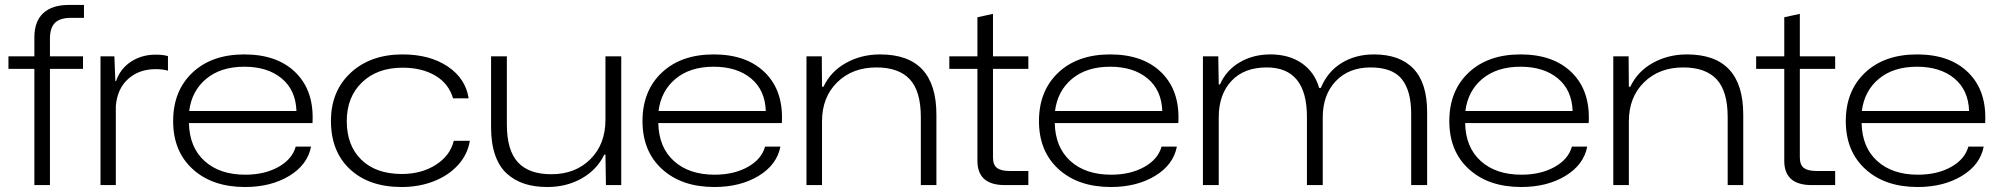

<svg xmlns="http://www.w3.org/2000/svg" viewBox="-20 -749 8090 777"><path d="M119.1 0V-470.2H14.2V-521H119.1V-597.2Q119.1 -663.1 155.3 -696Q191.4 -729 257.8 -729H319.8V-676.8H268.1Q222.7 -676.8 202.4 -656.5Q182.1 -636.2 182.1 -591.8V-521H315.9V-470.2H182.1V0Z M386.7 0V-521H442.9L446.8 -420.9H449.7Q466.3 -470.2 509.5 -499Q552.7 -527.8 609.9 -527.8Q640.1 -527.8 659.7 -522V-462.9Q639.6 -469.2 609.9 -469.2Q543 -469.2 498.8 -429.7Q454.6 -390.1 448.7 -319.8V0Z M971.7 7.8Q839.4 7.8 760 -64.5Q680.7 -136.7 680.7 -258.8Q680.7 -381.3 758.8 -455.1Q836.9 -528.8 968.8 -528.8Q1103 -528.8 1177.5 -454.3Q1252 -379.9 1244.6 -251H744.6Q746.6 -152.8 807.9 -97.4Q869.1 -42 972.7 -42Q1050.3 -42 1106.4 -73.2Q1162.6 -104.5 1176.8 -155.8H1238.8Q1224.6 -82 1150.4 -37.1Q1076.2 7.8 971.7 7.8ZM745.6 -299.8H1179.7Q1176.8 -384.8 1119.6 -431.9Q1062.5 -479 968.8 -479Q873.5 -479 814.7 -430.2Q755.9 -381.3 745.6 -299.8Z M1605.5 7.8Q1473.6 7.8 1396.5 -64Q1319.3 -135.7 1319.3 -259.8Q1319.3 -380.4 1399.4 -454.6Q1479.5 -528.8 1609.4 -528.8Q1718.8 -528.8 1791.5 -480.2Q1864.3 -431.6 1876.5 -351.1H1813.5Q1795.4 -411.6 1741 -443.4Q1686.5 -475.1 1609.4 -475.1Q1506.8 -475.1 1445.1 -415.8Q1383.3 -356.4 1383.3 -258.8Q1383.3 -160.2 1442.4 -102.5Q1501.5 -44.9 1606.4 -44.9Q1686 -44.9 1744.1 -82.3Q1802.2 -119.6 1816.4 -179.2H1881.3Q1872.6 -124 1833.7 -81.3Q1794.9 -38.6 1735.4 -15.4Q1675.8 7.8 1605.5 7.8Z M2195.3 7.8Q2143.6 7.8 2103.3 -5.1Q2063 -18.1 2031.7 -45.9Q2000.5 -73.7 1983.9 -121.3Q1967.3 -168.9 1967.3 -233.9V-521H2031.2V-245.1Q2031.2 -141.1 2075.7 -92.5Q2120.1 -43.9 2210.9 -43.9Q2308.1 -43.9 2369.1 -104.7Q2430.2 -165.5 2430.2 -264.2V-521H2494.1V0H2432.1L2430.2 -123H2425.3Q2395.5 -61.5 2334 -26.9Q2272.5 7.8 2195.3 7.8Z M2871.1 7.8Q2738.8 7.8 2659.4 -64.5Q2580.1 -136.7 2580.1 -258.8Q2580.1 -381.3 2658.2 -455.1Q2736.3 -528.8 2868.2 -528.8Q3002.4 -528.8 3076.9 -454.3Q3151.4 -379.9 3144 -251H2644Q2646 -152.8 2707.3 -97.4Q2768.6 -42 2872.1 -42Q2949.7 -42 3005.9 -73.2Q3062 -104.5 3076.2 -155.8H3138.2Q3124 -82 3049.8 -37.1Q2975.6 7.8 2871.1 7.8ZM2645 -299.8H3079.1Q3076.2 -384.8 3019 -431.9Q2961.9 -479 2868.2 -479Q2772.9 -479 2714.1 -430.2Q2655.3 -381.3 2645 -299.8Z M3243.7 0V-521H3305.7L3306.6 -397.9H3312.5Q3341.8 -460 3403.8 -494.4Q3465.8 -528.8 3541.5 -528.8Q3769.5 -528.8 3769.5 -285.2V0H3706.5V-274.9Q3706.5 -379.9 3661.9 -428Q3617.2 -476.1 3526.9 -476.1Q3429.2 -476.1 3367.9 -415.8Q3306.6 -355.5 3306.6 -257.8V0Z M4046.4 0Q3935.5 0 3935.5 -98.1V-470.2H3821.8V-521H3935.5V-679.2L3998.5 -692.9V-521H4141.6V-470.2H3998.5V-112.8Q3998.5 -81.5 4014.9 -69.3Q4031.2 -57.1 4065.4 -57.1H4141.6V0Z M4475.6 7.8Q4343.3 7.8 4263.9 -64.5Q4184.6 -136.7 4184.6 -258.8Q4184.6 -381.3 4262.7 -455.1Q4340.8 -528.8 4472.7 -528.8Q4606.9 -528.8 4681.4 -454.3Q4755.9 -379.9 4748.5 -251H4248.5Q4250.5 -152.8 4311.8 -97.4Q4373 -42 4476.6 -42Q4554.2 -42 4610.4 -73.2Q4666.5 -104.5 4680.7 -155.8H4742.7Q4728.5 -82 4654.3 -37.1Q4580.1 7.8 4475.6 7.8ZM4249.5 -299.8H4683.6Q4680.7 -384.8 4623.5 -431.9Q4566.4 -479 4472.7 -479Q4377.4 -479 4318.6 -430.2Q4259.8 -381.3 4249.5 -299.8Z M4848.1 0V-521H4910.2L4912.1 -407.2H4917Q4942.4 -464.8 4996.8 -496.8Q5051.3 -528.8 5121.1 -528.8Q5196.8 -528.8 5248.5 -492.9Q5300.3 -457 5318.4 -393.1H5325.2Q5352.1 -458.5 5408.7 -493.7Q5465.3 -528.8 5540 -528.8Q5645 -528.8 5700.2 -470.9Q5755.4 -413.1 5755.4 -295.9V0H5690.9V-288.1Q5690.9 -381.8 5652.8 -429Q5614.7 -476.1 5526.4 -476.1Q5438.5 -476.1 5385.7 -420.7Q5333 -365.2 5333 -273.9V0H5269V-275.9Q5269 -476.1 5106 -476.1Q5014.2 -476.1 4963.1 -421.1Q4912.1 -366.2 4912.1 -273.9V0Z M6136.2 7.8Q6003.9 7.8 5924.6 -64.5Q5845.2 -136.7 5845.2 -258.8Q5845.2 -381.3 5923.3 -455.1Q6001.5 -528.8 6133.3 -528.8Q6267.6 -528.8 6342 -454.3Q6416.5 -379.9 6409.2 -251H5909.2Q5911.1 -152.8 5972.4 -97.4Q6033.7 -42 6137.2 -42Q6214.8 -42 6271 -73.2Q6327.1 -104.5 6341.3 -155.8H6403.3Q6389.2 -82 6314.9 -37.1Q6240.7 7.8 6136.2 7.8ZM5910.2 -299.8H6344.2Q6341.3 -384.8 6284.2 -431.9Q6227.1 -479 6133.3 -479Q6038.1 -479 5979.2 -430.2Q5920.4 -381.3 5910.2 -299.8Z M6508.8 0V-521H6570.8L6571.8 -397.9H6577.6Q6606.9 -460 6668.9 -494.4Q6731 -528.8 6806.6 -528.8Q7034.7 -528.8 7034.7 -285.2V0H6971.7V-274.9Q6971.7 -379.9 6927 -428Q6882.3 -476.1 6792 -476.1Q6694.3 -476.1 6633.1 -415.8Q6571.8 -355.5 6571.8 -257.8V0Z M7311.5 0Q7200.7 0 7200.7 -98.1V-470.2H7086.9V-521H7200.7V-679.2L7263.7 -692.9V-521H7406.7V-470.2H7263.7V-112.8Q7263.7 -81.5 7280 -69.3Q7296.4 -57.1 7330.6 -57.1H7406.7V0Z M7740.7 7.8Q7608.4 7.8 7529.1 -64.5Q7449.7 -136.7 7449.7 -258.8Q7449.7 -381.3 7527.8 -455.1Q7606 -528.8 7737.8 -528.8Q7872.1 -528.8 7946.5 -454.3Q8021 -379.9 8013.7 -251H7513.7Q7515.6 -152.8 7576.9 -97.4Q7638.2 -42 7741.7 -42Q7819.3 -42 7875.5 -73.2Q7931.6 -104.5 7945.8 -155.8H8007.8Q7993.7 -82 7919.4 -37.1Q7845.2 7.8 7740.7 7.8ZM7514.6 -299.8H7948.7Q7945.8 -384.8 7888.7 -431.9Q7831.5 -479 7737.8 -479Q7642.6 -479 7583.7 -430.2Q7524.9 -381.3 7514.6 -299.8Z"/></svg>

Font: Lumene Sans Expanded Light
Style: Regular
Weight: 300
Width: 7
Designer: Deni Anggara
Version: Version 1.003;Glyphs 3.1.2 (3151)